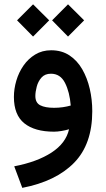

<svg xmlns="http://www.w3.org/2000/svg" viewBox="-20 -613 495 896"><path d="M297.4 -592.8 372.6 -518.1 297.4 -442.4 223.1 -518.1ZM134.3 -592.8 209.5 -518.1 134.3 -442.4 59.6 -518.1ZM410.6 -94.2Q410.6 60.1 325.7 146.7Q240.7 233.4 84 263.7L46.4 163.1Q153.3 142.6 220.5 98.9Q287.6 55.2 302.2 -9.8Q286.1 -4.9 266.8 -1.7Q247.6 1.5 231.9 1.5Q142.1 1.5 93.5 -37.6Q44.9 -76.7 44.9 -160.6Q44.9 -198.2 56.2 -236.6Q67.4 -274.9 89.6 -306.9Q111.8 -338.9 144.3 -358.6Q176.8 -378.4 218.8 -378.4Q268.1 -378.4 304.2 -354.5Q340.3 -330.6 363.8 -289.8Q387.2 -249 398.9 -198.5Q410.6 -147.9 410.6 -94.2ZM232.4 -109.9Q253.4 -109.9 273.4 -112.8Q293.5 -115.7 310.1 -120.6Q305.2 -183.1 283.4 -226.1Q261.7 -269 217.8 -269Q189.5 -269 173.6 -251Q157.7 -232.9 151.4 -208.5Q145 -184.1 145 -165Q145 -133.3 168 -121.6Q190.9 -109.9 232.4 -109.9Z"/></svg>

Font: Vazirmatn UI NL Medium
Style: Regular
Weight: 500
Designer: Saber Rastikerdar
Foundry: Saber Rastikerdar
Version: Version 33.003